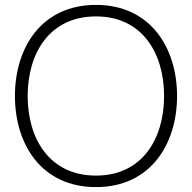

<svg xmlns="http://www.w3.org/2000/svg" viewBox="-20 -752 783 784"><path d="M372 12C594 12 703 -163 703 -360C703 -557 594 -732 372 -732C149 -732 41 -557 41 -360C41 -163 149 12 372 12ZM93 -360C93 -533 181 -685 372 -685C562 -685 650 -533 650 -360C650 -187 562 -35 372 -35C181 -35 93 -187 93 -360Z"/></svg>

Font: Aspekta 200
Style: Regular
Weight: 200
Designer: Ivo Dolenc
Version: Version 2.000